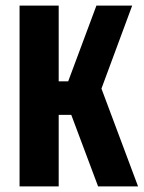

<svg xmlns="http://www.w3.org/2000/svg" viewBox="-20 -667 514 687"><path d="M453 -647 343 -350 474 0H331L235 -256H190V0H50V-647H190V-376H224L325 -647Z"/></svg>

Font: Squada One
Style: Regular
Weight: 400
Designer: Joe Prince
Foundry: Joe Prince
Version: Version 1.001